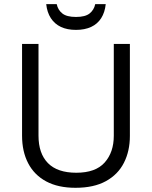

<svg xmlns="http://www.w3.org/2000/svg" viewBox="-20 -884 723 914"><path d="M339.2 10Q256.7 10 200 -20.4Q143.3 -50.8 114.2 -106.7Q85 -162.5 85 -238.3V-675H163.3V-238.3Q163.3 -153.3 208.3 -107.5Q253.3 -61.7 343.3 -61.7Q435 -61.7 478.3 -110.4Q521.7 -159.2 521.7 -237.5V-675H598.3V-236.7Q598.3 -165 570 -109.2Q541.7 -53.3 484.2 -21.7Q426.7 10 339.2 10ZM341.7 -741.7Q300 -741.7 270 -755.8Q240 -770 222.1 -797.5Q204.2 -825 200 -864.2H250Q255.8 -836.7 276.7 -820Q297.5 -803.3 341.7 -803.3Q385.8 -803.3 406.7 -820Q427.5 -836.7 433.3 -864.2H483.3Q479.2 -825 461.7 -797.5Q444.2 -770 413.8 -755.8Q383.3 -741.7 341.7 -741.7Z"/></svg>

Font: Funnel Sans Light
Style: Regular
Weight: 300
Designer: NORD ID, Kristian Moeller
Foundry: Dicotype
Version: Version 1.000